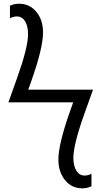

<svg xmlns="http://www.w3.org/2000/svg" viewBox="-20 -771 542 1026"><path d="M477.1 -292 431.6 -165Q372.1 1.5 372.1 72.3Q372.1 114.3 387.9 140.6Q403.8 167 431.6 167Q452.6 167 468.8 157.2V224.1Q447.3 235.4 419.9 235.4Q363.3 235.4 327.6 191.7Q292 147.9 292 82Q292 -1 355 -178.7L371.1 -224.1H24.9L70.3 -351.1Q129.9 -517.6 129.9 -587.9Q129.9 -631.8 114 -657.5Q98.1 -683.1 70.3 -683.1Q49.8 -683.1 33.2 -672.9V-740.2Q54.7 -751 82 -751Q138.7 -751 174.3 -707.5Q210 -664.1 210 -597.7Q210 -514.6 147 -336.9L130.9 -292Z"/></svg>

Font: Segoe UI Historic
Style: Regular
Weight: 400
Foundry: Microsoft Corporation
Version: Version 1.03